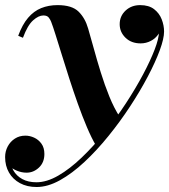

<svg xmlns="http://www.w3.org/2000/svg" viewBox="-54 -490 678 770"><path d="M93 260Q54.5 260 26 244.5Q-2.5 229 -18 202Q-33.5 175 -33.5 140Q-33.5 117 -23 97.2Q-12.5 77.5 5.8 65.8Q24 54 48 54Q65.5 54 83 62Q100.5 70 112.2 86.2Q124 102.5 124 127.5Q124 161.5 102.2 182Q80.5 202.5 52.5 202.5Q33 202.5 13.5 194.5Q-6 186.5 -19.2 172.5Q-32.5 158.5 -32.5 140H-13.5Q-13.5 170 -0.8 192.8Q12 215.5 35.5 228.2Q59 241 92 241Q133.5 241 179.8 214.2Q226 187.5 273.5 142Q321 96.5 366.2 40.5Q411.5 -15.5 450.8 -75.5Q490 -135.5 519.8 -191.5Q549.5 -247.5 566.5 -292Q583.5 -336.5 583.5 -362Q583.5 -383.5 575 -403.8Q566.5 -424 549.5 -436.8Q532.5 -449.5 508 -449.5V-468.5Q532.5 -468.5 552 -457.5Q571.5 -446.5 582.2 -429Q593 -411.5 593 -392Q593 -370.5 581.5 -353.2Q570 -336 551 -326Q532 -316 510 -316Q472.5 -316 449.2 -338.8Q426 -361.5 426 -393Q426 -425.5 449.5 -447.5Q473 -469.5 508 -469.5Q543 -469.5 564 -453.2Q585 -437 594.5 -412.5Q604 -388 604 -363.5Q604 -335.5 586.8 -288.5Q569.5 -241.5 539 -183.5Q508.5 -125.5 468.2 -64Q428 -2.5 381.2 55.2Q334.5 113 285 159.2Q235.5 205.5 186.5 232.8Q137.5 260 93 260ZM331.5 95Q313 63.5 294.5 19.8Q276 -24 258.2 -73.8Q240.5 -123.5 224.2 -174Q208 -224.5 194 -269.8Q180 -315 169 -350Q158 -385 151 -403Q148 -411 141.5 -419.5Q135 -428 120 -428Q100.5 -428 78.5 -408.2Q56.5 -388.5 38 -338.5L19 -346.5Q35.5 -391.5 58.5 -418.5Q81.5 -445.5 111.2 -457.5Q141 -469.5 177 -469.5Q234.5 -469.5 261 -443.5Q287.5 -417.5 299.5 -375.5Q309.5 -342 322 -296Q334.5 -250 350 -200Q365.5 -150 384.5 -103Q403.5 -56 427 -20Q417 -6 406 8Q395 22 382.8 36.5Q370.5 51 357.5 65.8Q344.5 80.5 331.5 95Z"/></svg>

Font: Bodoni Moda
Style: Bold Italic
Weight: 700
Italic angle: -13°
Version: Version 2.004